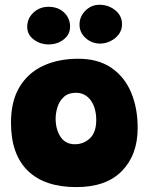

<svg xmlns="http://www.w3.org/2000/svg" viewBox="-20 -775 625 804"><path d="M300 8.5Q166.5 8.5 96.2 -60.2Q26 -129 26 -261Q26 -352 62 -411.2Q98 -470.5 161.5 -499.8Q225 -529 308 -529Q390 -529 445.2 -491.8Q500.5 -454.5 528.5 -389.2Q556.5 -324 556.5 -239Q556.5 -126.5 490.5 -59Q424.5 8.5 300 8.5ZM293.5 -171Q330.5 -171 356.8 -196Q383 -221 383 -272.5Q383 -323.5 359.8 -355Q336.5 -386.5 298 -386.5Q266.5 -386.5 247.8 -369.5Q229 -352.5 221 -327.5Q213 -302.5 213 -278.5Q213 -233 233.5 -202Q254 -171 293.5 -171ZM399.5 -592.5Q364.5 -592.5 338.8 -615.5Q313 -638.5 313 -672Q313 -706 337.8 -730.5Q362.5 -755 396.5 -755Q434.5 -755 462.8 -732Q491 -709 491 -673.5Q491 -649.5 477.2 -631.2Q463.5 -613 442.5 -602.8Q421.5 -592.5 399.5 -592.5ZM183.5 -589Q148.5 -589 121.2 -609.5Q94 -630 94 -662.5Q94 -698 120 -722.2Q146 -746.5 183 -746.5Q224 -746.5 248.8 -722.2Q273.5 -698 273.5 -663.5Q273.5 -631 247 -610Q220.5 -589 183.5 -589Z"/></svg>

Font: Grandstander Black
Style: Regular
Weight: 900
Designer: Tyler Finck
Foundry: Etcetera Type Co
Version: Version 1.200; ttfautohint (v1.8.3)